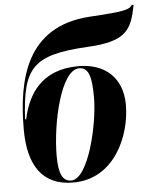

<svg xmlns="http://www.w3.org/2000/svg" viewBox="-55 -820 699 876"><g transform="rotate(-5 295.0 -382.0)"><path d="M245 10C436 10 515 -184 515 -322C515 -449 434 -517 314 -517C143 -517 79 -406 56 -296L51 -297C64 -531 110 -587 365 -601C546 -610 568 -664 590 -774H581C568 -753 547 -747 382 -737C95 -717 41 -481 41 -251C41 -89 102 10 245 10ZM237 0C197 0 180 -37 180 -118C180 -267 233 -507 317 -507C361 -507 373 -462 373 -369C373 -244 315 0 237 0Z"/></g></svg>

Font: Noto Serif Display Condensed ExtraBold
Style: Italic
Weight: 800
Width: 3
Italic angle: -12°
Designer: Monotype Design Team
Foundry: Monotype Imaging Inc.
Version: Version 2.009